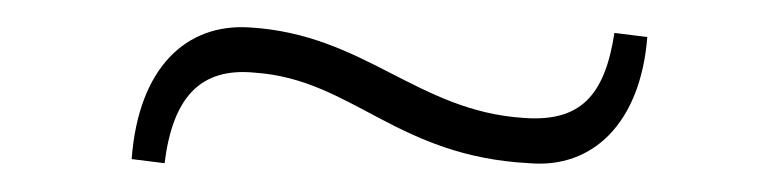

<svg xmlns="http://www.w3.org/2000/svg" viewBox="-20 -355 570 140"><path d="M162 -335C116 -338 81 -306 76 -239L100 -236C106 -284 126 -306 166 -302C237 -297 269 -241 366 -236C412 -232 447 -265 452 -328L428 -331C421 -285 403 -266 362 -269C284 -274 246 -330 162 -335Z"/></svg>

Font: Exo 2 Extra Light
Style: Italic
Weight: 250
Italic angle: -8°
Designer: Natanael Gama
Version: Version 1.001;PS 001.001;hotconv 1.0.88;makeotf.lib2.5.64775